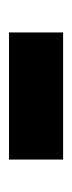

<svg xmlns="http://www.w3.org/2000/svg" viewBox="113 -494 160 426"><g transform="rotate(90 193.0 -281.0)"><path d="M334 -221V-341H52V-221Z"/></g></svg>

Font: Montserrat-Alt1
Style: Bold
Weight: 700
Designer: Differentunic
Foundry: Differentunic
Version: Version 7.222